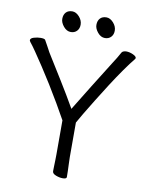

<svg xmlns="http://www.w3.org/2000/svg" viewBox="-95 -937 790 1014"><g transform="rotate(10 300.0 -429.5)"><path d="M403 -759Q381 -759 364 -779.5Q347 -800 347 -820Q347 -842 359 -855Q371 -868 393 -868Q413 -868 430.5 -848.5Q448 -829 448 -806Q448 -785 435.5 -772Q423 -759 403 -759ZM220 -759Q198 -759 181 -779.5Q164 -800 164 -820Q164 -842 176 -855Q188 -868 210 -868Q230 -868 247.5 -848.5Q265 -829 265 -806Q265 -785 252.5 -772Q240 -759 220 -759ZM258 -292Q237 -330 210.5 -375.5Q184 -421 155.5 -467Q127 -513 100 -554Q73 -595 52 -625.5Q31 -656 20 -669Q15 -676 15 -679Q15 -690 33.5 -695.5Q52 -701 69 -701Q90 -701 94 -695Q102 -682 111 -664.5Q120 -647 128 -633Q169 -567 211.5 -498.5Q254 -430 294 -360Q338 -432 377 -495Q416 -558 462 -631Q475 -651 485 -667.5Q495 -684 503 -699Q506 -704 513 -706.5Q520 -709 527 -709Q545 -709 563.5 -700.5Q582 -692 582 -683Q582 -682 580 -678Q557 -650 527.5 -608Q498 -566 467.5 -518.5Q437 -471 409 -425.5Q381 -380 360 -345Q339 -310 330 -293V-107Q330 -95 331 -74Q332 -53 332.5 -33Q333 -13 333 -1Q333 9 312 9Q295 9 275.5 1.5Q256 -6 256 -19Q256 -27 256.5 -43.5Q257 -60 257.5 -78Q258 -96 258 -108Z"/></g></svg>

Font: Klee One SemiBold
Style: Regular
Weight: 600
Designer: Fontworks Inc.
Foundry: Fontworks Inc.
Version: Version 1.00;January 12, 2022;FontCreator 13.0.0.2683 64-bit